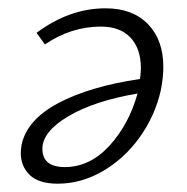

<svg xmlns="http://www.w3.org/2000/svg" viewBox="-20 -437 449 462"><path d="M373 -276Q373 -250 367 -220Q353 -158 316 -106.5Q279 -55 227 -25Q175 5 119 5Q73 5 51.5 -16Q30 -37 30 -69Q30 -75 32 -89Q45 -149 120.5 -189Q196 -229 317 -247Q319 -265 319 -273Q319 -320 294 -346.5Q269 -373 223 -373Q151 -373 88 -330L68 -358Q147 -417 234 -417Q299 -417 336 -379Q373 -341 373 -276ZM311 -212Q206 -194 144 -157Q82 -120 82 -79Q82 -35 136 -35Q196 -35 243 -86Q290 -137 311 -212Z"/></svg>

Font: Ysabeau Infant Semilight
Style: Italic
Weight: 300
Italic angle: -12°
Designer: Christian Thalmann (Catharsis Fonts)
Version: Version 0.003